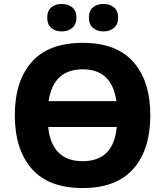

<svg xmlns="http://www.w3.org/2000/svg" viewBox="-20 -942 836 972"><path d="M398 10Q226 10 140.5 -88Q55 -186 55 -359Q55 -531 140.5 -628Q226 -725 399 -725Q571 -725 656 -627.5Q741 -530 741 -358Q741 -186 655.5 -88Q570 10 398 10ZM226 -430H569Q547 -591 399 -591Q250 -591 226 -430ZM571 -299H224Q232 -215 275.5 -170.5Q319 -126 398 -126Q555 -126 571 -299ZM293 -922Q325 -922 346 -904.5Q367 -887 367 -852Q367 -819 346 -801Q325 -783 293 -783Q260 -783 239.5 -801Q219 -819 219 -852Q219 -887 239.5 -904.5Q260 -922 293 -922ZM504 -922Q536 -922 557 -904.5Q578 -887 578 -852Q578 -819 557 -801Q536 -783 504 -783Q471 -783 450.5 -801Q430 -819 430 -852Q430 -887 450.5 -904.5Q471 -922 504 -922Z"/></svg>

Font: Noto Sans UI ExtraBold
Style: Regular
Weight: 800
Designer: Monotype Design Team
Foundry: Monotype Imaging Inc.
Version: Version 1.001